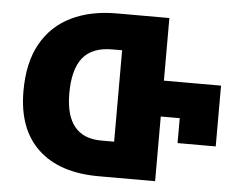

<svg xmlns="http://www.w3.org/2000/svg" viewBox="-51 -775 1044 837"><g transform="rotate(5 471.0 -357.0)"><path d="M657 -440H907V-174H740V-283H657V0H410Q238 0 144.5 -88Q51 -176 51 -342Q51 -467 97.5 -549.5Q144 -632 228.5 -673Q313 -714 426 -714H657ZM464 -156V-556H421Q333 -556 292 -505Q251 -454 251 -349Q251 -156 408 -156Z"/></g></svg>

Font: Noto Sans Georgian Black
Style: Regular
Weight: 900
Designer: Monotype Design Team, Akaki Razmadze
Foundry: Google LLC
Version: Version 2.005; ttfautohint (v1.8.4.7-5d5b)